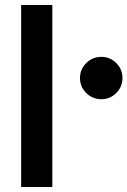

<svg xmlns="http://www.w3.org/2000/svg" viewBox="-20 -750 511 770"><path d="M64.9 0V-730H189.9V0ZM325.9 -377Q300.8 -401.9 300.8 -437Q300.8 -472.2 325.9 -497.1Q351.1 -522 386.2 -522Q421.4 -522 446.3 -497.1Q471.2 -472.2 471.2 -437Q471.2 -401.9 446.3 -377Q421.4 -352.1 386.2 -352.1Q351.1 -352.1 325.9 -377Z"/></svg>

Font: Miedinger*
Style: Bold
Weight: 700
Version: Version 001.000